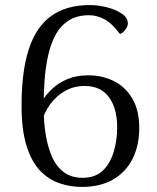

<svg xmlns="http://www.w3.org/2000/svg" viewBox="-20 -725 620 757"><path d="M302 12Q257 12 214.5 -2.5Q172 -17 138.5 -51.5Q105 -86 85 -149Q65 -212 65 -308Q65 -445 94 -532.5Q123 -620 182.5 -662.5Q242 -705 334 -705Q368 -705 402.5 -696Q437 -687 460.5 -671Q484 -655 484 -633Q484 -623 478 -613.5Q472 -604 465 -598Q458 -592 453 -591Q421 -634 391 -649.5Q361 -665 332 -665Q283 -665 250.5 -644Q218 -623 198.5 -586.5Q179 -550 169 -503Q159 -456 155.5 -405Q152 -354 152 -304Q152 -246 160 -195.5Q168 -145 185.5 -106Q203 -67 232.5 -45.5Q262 -24 305 -24Q356 -24 385.5 -52.5Q415 -81 428.5 -127Q442 -173 442 -222Q442 -298 409.5 -342Q377 -386 314 -386Q272 -386 237.5 -367Q203 -348 178 -314Q153 -280 141 -235L117 -266Q125 -293 142 -321Q159 -349 184.5 -373.5Q210 -398 245.5 -413Q281 -428 328 -428Q384 -428 429.5 -405Q475 -382 502 -336Q529 -290 529 -220Q529 -151 502.5 -98.5Q476 -46 425.5 -17Q375 12 302 12Z"/></svg>

Font: Arima
Style: Regular
Weight: 400
Designer: Joana Correia and Natanael Gama
Foundry: NDISCOVER
Version: Version 1.101;gftools[0.9.23]